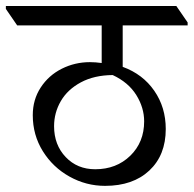

<svg xmlns="http://www.w3.org/2000/svg" viewBox="-63 -642 644 638"><path d="M344.7 -557.6V-419.9Q411.6 -395.5 449.7 -340.3Q487.8 -285.2 487.8 -213.4Q487.8 -126.5 433.3 -75.4Q378.9 -24.4 286.1 -24.4Q223.1 -24.4 168 -55.2Q112.8 -85.9 79.3 -139.6Q45.9 -193.4 45.9 -259.3Q45.9 -311 72.3 -351.3Q98.6 -391.6 142.3 -413.6Q186 -435.5 235.8 -435.5Q253.9 -435.5 274.9 -432.6V-557.6H-5.9L-43.5 -612.3V-622.1H522.9L560.5 -567.4V-557.6ZM311.5 -392.6Q250 -392.1 205.8 -368.4Q161.6 -344.7 139.2 -306.2Q116.7 -267.6 116.7 -222.7Q116.7 -160.6 155.3 -120.1Q193.8 -79.6 253.4 -79.6Q323.7 -79.6 369.9 -124.5Q416 -169.4 416 -238.8Q416 -284.2 389.9 -326.2Q363.8 -368.2 311.5 -392.6Z"/></svg>

Font: Noto Serif Devanagari
Style: Regular
Weight: 400
Designer: Monotype Design Team
Foundry: Monotype Imaging Inc.
Version: Version 1.01